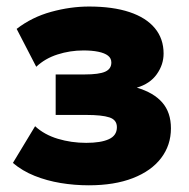

<svg xmlns="http://www.w3.org/2000/svg" viewBox="-20 -553 579 588"><path d="M252 14.5Q208 14.5 165.8 7.5Q123.5 0.5 86 -14.5Q48.5 -29.5 19.5 -54L87.5 -166.5Q115.5 -140.5 157 -128Q198.5 -115.5 244 -115.5Q289 -115.5 313.5 -126.8Q338 -138 338 -163.5Q338 -186 315 -193.5Q292 -201 244.5 -201H150.5V-325H239Q283.5 -325 302.2 -333.5Q321 -342 321 -361.5Q321 -374.5 310.8 -382.5Q300.5 -390.5 281.2 -394.5Q262 -398.5 235.5 -398.5Q194.5 -398.5 156.2 -386.2Q118 -374 91 -348.5L31 -464.5Q77.5 -500.5 136.8 -516.8Q196 -533 252.5 -533Q325.5 -533 376.5 -516Q427.5 -499 454.2 -466.8Q481 -434.5 481 -389Q481 -355 460.2 -325.8Q439.5 -296.5 399 -284.5Q450.5 -269.5 477 -239Q503.5 -208.5 503.5 -160Q503.5 -108.5 473.5 -69Q443.5 -29.5 387 -7.5Q330.5 14.5 252 14.5Z"/></svg>

Font: Geologica Roman ExtraBold
Style: Regular
Weight: 800
Designer: Sindre Bremnes, Frode Helland
Foundry: Monokrom Skriftforlag AS
Version: Version 1.010;gftools[0.9.28]